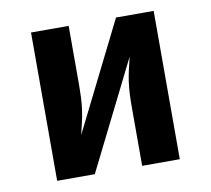

<svg xmlns="http://www.w3.org/2000/svg" viewBox="-64 -591 728 663"><g transform="rotate(-10 300.0 -260.0)"><path d="M85 0V-520H217V-312Q217 -290 216 -268.5Q215 -247 212 -225.5Q209 -204 204 -183Q199 -162 194 -141L383 -520H515V0H383V-208Q383 -230 384 -251.5Q385 -273 388 -294.5Q391 -316 396 -337Q401 -358 406 -379L217 0Z"/></g></svg>

Font: Iosevka Etoile Extrabold
Style: Regular
Weight: 800
Designer: Belleve Invis
Foundry: Belleve Invis
Version: Version 22.1.2; ttfautohint (v1.8.4)